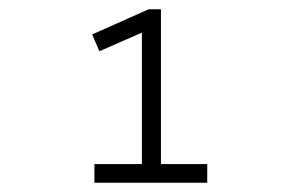

<svg xmlns="http://www.w3.org/2000/svg" viewBox="-20 -641 640 413"><path d="M326.2 -621.1V-288.1H425.8V-248H183.1V-288.1H285.2V-570.8L193.8 -530.8L178.2 -566.9L299.8 -621.1Z"/></svg>

Font: Ethiopic Sadiss
Style: Regular
Weight: 400
Designer: abass alamnehe
Foundry: Senamirmir Project
Version: Version 5.100